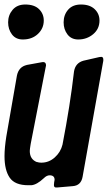

<svg xmlns="http://www.w3.org/2000/svg" viewBox="-28 -842 478 851"><path d="M319 -667Q288 -667 271 -689.5Q254 -712 254 -743Q254 -776 274 -799Q294 -822 331 -822Q370 -822 391.5 -801.5Q413 -781 413 -751Q413 -714 385 -690.5Q357 -667 319 -667ZM73 -667Q42 -667 25 -689.5Q8 -712 8 -743Q8 -775 28 -798.5Q48 -822 84 -822Q124 -822 145 -801.5Q166 -781 166 -751Q166 -716 140 -691.5Q114 -667 73 -667ZM342 -573 412 -589Q416 -590 421 -590Q430 -590 430 -577Q430 -571 429 -568L338 -58Q331 -20 295 -17L225 -11H220Q211 -11 211 -22Q211 -29 212 -34Q214 -44 214 -45Q214 -65 192 -65Q179 -65 166 -52Q135 -23 111 -21H97Q38 -21 15 -54.5Q-8 -88 -8 -150Q-8 -186 0 -237Q8 -282 23.5 -372Q39 -462 47 -507Q55 -546 91 -554H90L156 -566Q159 -567 163 -567Q176 -567 176 -552Q176 -550 174 -542L108 -204Q104 -180 104 -173Q104 -135 137 -123L136 -124Q144 -121 155 -121Q189 -121 215 -144.5Q241 -168 249 -201Q283 -376 300 -525Q306 -563 342 -573Z"/></svg>

Font: Bangerz Fix
Style: Regular
Weight: 400
Designer: vernon adams
Foundry: Vernon Adams
Version: Version 2.10;December 28, 2023;FontCreator 13.0.0.2683 64-bi